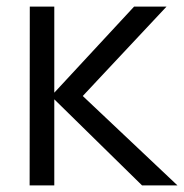

<svg xmlns="http://www.w3.org/2000/svg" viewBox="-20 -560 556 580"><path d="M69.5 0 70 -540H144V-280L385 -540H483L230 -270L516 0H409L144 -260V0Z"/></svg>

Font: Cns Manrope
Style: Regular
Weight: 400
Designer: Mikhail Sharanda
Foundry: Mikhail Sharanda
Version: Version 4.504